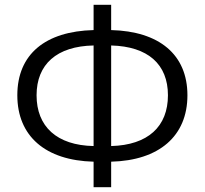

<svg xmlns="http://www.w3.org/2000/svg" viewBox="-20 -765 851 798"><path d="M369 13H442V-93C641 -98 759 -199 759 -369C759 -539 641 -635 442 -640V-745H369V-640C169 -635 52 -540 52 -369C52 -199 169 -98 369 -93ZM369 -158C216 -161 132 -239 132 -369C132 -498 216 -573 369 -576ZM442 -576C595 -572 678 -498 678 -369C678 -239 595 -162 442 -158Z"/></svg>

Font: Noto Sans JP DemiLight
Style: Regular
Weight: 350
Designer: Ryoko NISHIZUKA 西塚涼子 (kana, bopomofo & ideographs); Paul D. Hunt (Latin, Greek & Cyrillic); Sandoll Communications 산돌커뮤니
Foundry: Adobe
Version: Version 2.004;hotconv 1.0.118;makeotfexe 2.5.65603